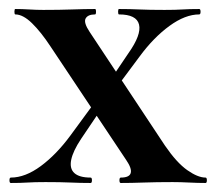

<svg xmlns="http://www.w3.org/2000/svg" viewBox="-20 -406 480 426"><path d="M248 0Q245 0 245 -6Q245 -12 248 -12Q267 -12 270 -22Q273 -32 260 -51L92 -303Q71 -335 51 -354.5Q31 -374 14 -374Q12 -374 12 -380Q12 -386 14 -386Q29 -386 45 -385Q61 -384 76 -384Q112 -384 140 -385Q168 -386 191 -386Q193 -386 193 -380Q193 -374 191 -374Q175 -374 170 -365Q165 -356 179 -335L346 -83Q372 -45 395.5 -28.5Q419 -12 436 -12Q439 -12 439 -6Q439 0 436 0Q419 0 399.5 -1Q380 -2 363 -2Q327 -2 299 -1Q271 0 248 0ZM4 0Q1 0 1 -6Q1 -12 4 -12Q36 -12 70.5 -37.5Q105 -63 136 -105L202 -195L216 -181L160 -98Q142 -71 138 -51.5Q134 -32 145 -22Q156 -12 181 -12Q184 -12 184 -6Q184 0 181 0Q158 0 136.5 -1Q115 -2 81 -2Q56 -2 41 -1Q26 0 4 0ZM223 -191 209 -205 265 -288Q294 -329 288.5 -351.5Q283 -374 244 -374Q242 -374 242 -380Q242 -386 244 -386Q268 -386 289.5 -385Q311 -384 345 -384Q370 -384 385 -385Q400 -386 422 -386Q425 -386 425 -380Q425 -374 422 -374Q391 -374 356 -348.5Q321 -323 290 -281Z"/></svg>

Font: Cormorant Infant Light
Style: Bold
Weight: 700
Version: Version 4.001